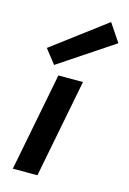

<svg xmlns="http://www.w3.org/2000/svg" viewBox="-120 -846 606 905"><g transform="rotate(15 182.5 -394.0)"><path d="M37.5 0ZM37.5 0H157.5L251.2 -480H131.2ZM98.8 -522.5 365 -700 306.2 -787.5 45 -591.2Z"/></g></svg>

Font: Cambay
Style: Bold Italic
Weight: 700
Italic angle: -11°
Designer: Pooja Saxena
Foundry: Pooja Saxena
Version: Version 1.006;PS 001.006;hotconv 1.0.70;makeotf.lib2.5.58329